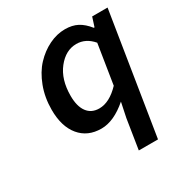

<svg xmlns="http://www.w3.org/2000/svg" viewBox="-169 -651 939 986"><g transform="rotate(-30 300.0 -158.5)"><path d="M371.1 206.1 398.9 29.8 417 -57.1Q335.9 13.2 262.2 13.2Q180.7 13.2 134.3 -43Q87.9 -99.1 87.9 -198.2Q87.9 -271 111.6 -333.5Q135.3 -396 173.3 -436.5Q211.4 -477.1 258.3 -500Q305.2 -522.9 353 -522.9Q396 -522.9 427 -506.6Q458 -490.2 485.8 -455.1H490.2L507.8 -509.8H599.1L484.9 206.1ZM304.2 -82Q364.7 -82 425.8 -146L462.9 -379.9Q421.9 -428.2 366.2 -428.2Q302.7 -428.2 255.4 -368.4Q208 -308.6 208 -211.9Q208 -149.4 232.9 -115.7Q257.8 -82 304.2 -82Z"/></g></svg>

Font: Office Code Pro Medium Italic
Style: Regular
Weight: 500
Italic angle: -9°
Designer: Nathan Rutzky & Paul D. Hunt
Foundry: Adobe Systems Incorporated
Version: Version 1.004;PS 001.004;hotconv 1.0.70;makeotf.lib2.5.58329